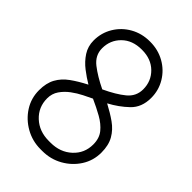

<svg xmlns="http://www.w3.org/2000/svg" viewBox="-201 -747 835 835"><g transform="rotate(45 216.5 -329.0)"><path d="M214 -663H216Q265 -663 305 -640.5Q345 -618 368.5 -579Q392 -540 392 -493Q392 -435 356 -400.5Q320 -366 273 -341Q311 -321 341.5 -299.5Q372 -278 389.5 -247.5Q407 -217 407 -172Q407 -123 381.5 -83Q356 -43 313.5 -19Q271 5 220 5H209Q159 5 116.5 -19Q74 -43 48.5 -83Q23 -123 23 -172Q23 -216 39.5 -246Q56 -276 86.5 -298Q117 -320 158 -341Q131 -357 103 -378.5Q75 -400 56.5 -428.5Q38 -457 38 -493Q38 -540 61.5 -579Q85 -618 125 -640.5Q165 -663 214 -663ZM214 -613Q157 -613 122.5 -579Q88 -545 88 -495Q88 -452 124.5 -423.5Q161 -395 215 -369Q273 -396 307 -424Q341 -452 341 -495Q341 -545 306.5 -579Q272 -613 216 -613ZM209 -46H220Q279 -46 318 -82Q357 -118 357 -172Q357 -210 337 -234.5Q317 -259 285 -277Q253 -295 215 -312Q198 -304 174 -292Q150 -280 127 -263Q104 -246 88.5 -223.5Q73 -201 73 -172Q73 -118 111.5 -82Q150 -46 209 -46Z"/></g></svg>

Font: Libertine Sup
Style: Regular
Weight: 400
Designer: Bastien Sozeau
Foundry: NBR — Bastien Sozeau
Version: Version 2.003; ttfautohint (v1.8.4.7-5d5b);gftools[0.9.33]